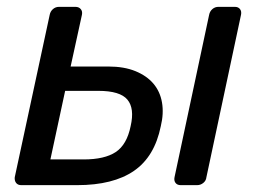

<svg xmlns="http://www.w3.org/2000/svg" viewBox="-20 -540 748 560"><path d="M23 -23 125 -497Q127 -507 134.5 -513.5Q142 -520 152 -520H200Q210 -520 215.5 -513.5Q221 -507 219 -497L186 -346H291H296Q342 -346 375 -332.5Q408 -319 427.5 -296Q447 -273 452.5 -241Q458 -209 449 -172Q431 -83 370.5 -41.5Q310 0 205 0H42Q32 0 27 -6.5Q22 -13 23 -23ZM489 -23 590 -497Q592 -507 599.5 -513.5Q607 -520 617 -520H665Q675 -520 680 -513.5Q685 -507 683 -497L582 -23Q581 -13 573 -6.5Q565 0 555 0H507Q497 0 492 -6.5Q487 -13 489 -23ZM224 -75Q285 -75 317.5 -96.5Q350 -118 361 -172Q373 -224 351.5 -249.5Q330 -275 267 -275H170L127 -75Z"/></svg>

Font: SVN-Rubik
Style: Italic
Weight: 400
Italic angle: -12°
Designer: Hubert and Fischer
Foundry: Hubert & Fischer
Version: Version 2.101; ttfautohint (v1.8.3)